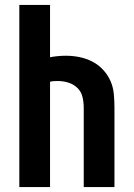

<svg xmlns="http://www.w3.org/2000/svg" viewBox="-20 -755 540 775"><path d="M58 0V-735H182V-524Q198 -527 214 -528.5Q230 -530 246 -530Q274 -530 301 -524.5Q328 -519 352.5 -506.5Q377 -494 396 -473.5Q415 -453 426 -428Q437 -403 439.5 -375Q442 -347 442 -320V0H318V-320Q318 -342 313 -363.5Q308 -385 292.5 -400Q277 -415 256 -421.5Q235 -428 213 -428Q205 -428 197 -427.5Q189 -427 182 -425V0Z"/></svg>

Font: Iosevka Curly Extrabold
Style: Regular
Weight: 800
Monospace: yes
Designer: Belleve Invis
Foundry: Belleve Invis
Version: Version 22.1.2; ttfautohint (v1.8.4)